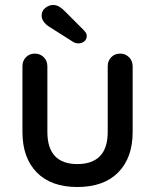

<svg xmlns="http://www.w3.org/2000/svg" viewBox="-20 -741 621 770"><path d="M462 -526Q483 -526 497.5 -511.5Q512 -497 512 -475V-212Q512 -108 454 -49.5Q396 9 290 9Q185 9 127.5 -49.5Q70 -108 70 -212V-475Q70 -497 84 -511.5Q98 -526 120 -526Q141 -526 155.5 -511.5Q170 -497 170 -475V-212Q170 -147 200.5 -115Q231 -83 290 -83Q350 -83 381 -115Q412 -147 412 -212V-475Q412 -497 426 -511.5Q440 -526 462 -526ZM293 -567Q288 -567 281.5 -569Q275 -571 270 -575L177 -634Q163 -643 155 -654.5Q147 -666 147 -678Q147 -698 162 -709.5Q177 -721 193 -721Q206 -721 217 -714.5Q228 -708 236 -700L316 -620Q328 -608 328 -597Q328 -584 318.5 -575.5Q309 -567 293 -567Z"/></svg>

Font: Quicksand Light SemiBold
Style: Regular
Weight: 600
Version: Version 3.004